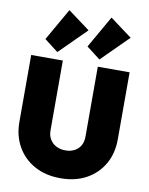

<svg xmlns="http://www.w3.org/2000/svg" viewBox="-108 -1105 930 1195"><g transform="rotate(10 357.0 -508.0)"><path d="M358 12Q264 12 194 -26.5Q124 -65 85 -133Q46 -201 46 -289V-712H246V-271Q246 -237 261 -213Q276 -189 301.5 -176.5Q327 -164 358 -164Q390 -164 414.5 -176.5Q439 -189 453 -212.5Q467 -236 467 -270V-712H668V-288Q668 -200 629.5 -132.5Q591 -65 521.5 -26.5Q452 12 358 12ZM203 -758 116 -825 232 -1028 371 -925ZM469 -758 382 -825 498 -1028 637 -925Z"/></g></svg>

Font: Outfit Thin Black
Style: Regular
Weight: 900
Version: Version 1.100;gftools[0.9.27]